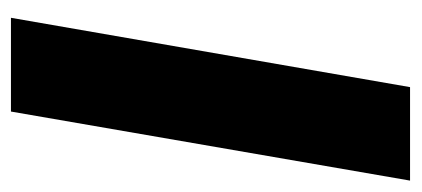

<svg xmlns="http://www.w3.org/2000/svg" viewBox="-224 -526 751 342"><g transform="rotate(90 151.0 -355.5)"><path d="M302.2 -710.9 179.2 0H12.2L135.7 -710.9Z"/></g></svg>

Font: Mardoto Black
Style: Italic
Weight: 900
Italic angle: -12°
Designer: Christian Robertson, Vahan Hovhannisyan
Foundry: Google
Version: Version 1.000